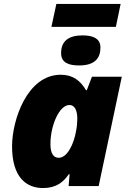

<svg xmlns="http://www.w3.org/2000/svg" viewBox="-20 -941 647 971"><path d="M240 -805H566L590 -921H265ZM380 -610C461 -610 488 -648 488 -701C488 -751 442 -762 398 -762C330 -762 289 -736 289 -672C289 -623 329 -610 380 -610ZM198 10C263 10 300 -19 328 -60H332L327 0H479L596 -553H445L419 -485H415C387 -532 350 -563 287 -563C118 -563 41 -335 41 -201C41 -44 113 10 198 10ZM277 -143C249 -143 235 -168 235 -212C235 -307 280 -410 331 -410C358 -410 371 -382 371 -341C371 -321 369 -300 365 -280C353 -209 319 -143 277 -143Z"/></svg>

Font: Noto Sans UI Black
Style: Italic
Weight: 900
Italic angle: -372°
Designer: Monotype Design Team
Foundry: Monotype Imaging Inc.
Version: Version 1.901